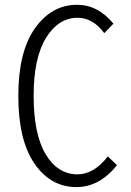

<svg xmlns="http://www.w3.org/2000/svg" viewBox="-20 -762 540 794"><path d="M295.9 11.7Q189.5 11.7 122.6 -85.4Q55.7 -182.6 55.7 -365.2Q55.7 -547.9 124.5 -645Q193.4 -742.2 298.8 -742.2Q384.8 -742.2 449.2 -664.1L411.1 -625Q364.3 -688.5 300.8 -688.5Q221.7 -688.5 170.4 -605.5Q119.1 -522.5 119.1 -366.2Q119.1 -207 168.9 -124Q218.8 -41 300.8 -41Q368.2 -41 425.8 -115.2L463.9 -79.1Q391.6 11.7 295.9 11.7Z"/></svg>

Font: Gen Shin Gothic Monospace Light
Style: Regular
Weight: 300
Designer: [Source Han Sans]
Ryoko NISHIZUKA  (kana & ideographs); Paul D. Hunt (Latin, Greek & Cyrillic); Wenlong ZHANG  (bopomofo
Version: Version 1.002.20150607